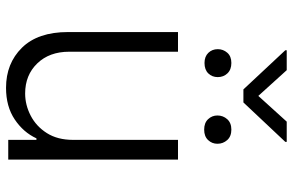

<svg xmlns="http://www.w3.org/2000/svg" viewBox="-182 -752 942 617"><g transform="rotate(90 288.5 -444.0)"><path d="M430 -208.5V-545.5H493.3V0H430V-90.6H425.1Q405.9 -48.7 364.3 -20.8Q322.8 7.1 262.8 7.1Q184.3 7.1 133.9 -44Q83.5 -95.2 83.5 -192.1V-545.5H146.7V-196Q146.7 -132.1 184.3 -93.2Q221.9 -54.3 280.9 -54.3Q317.8 -54.3 352.1 -72.1Q386.4 -89.8 408.2 -124.1Q430 -158.4 430 -208.5ZM206 -894.9 288.7 -803.6 371.4 -894.9H436.4V-890.3L309.7 -755.7H267.8L142 -890.3V-894.9ZM351.6 -672.2Q351.6 -690.3 363.5 -703.7Q375.4 -717 397 -717Q418.7 -717 430.6 -703.7Q442.5 -690.3 442.5 -672.2Q442.5 -654.8 430.6 -642.2Q418.7 -629.6 397 -629.6Q375.4 -629.6 363.5 -642.2Q351.6 -654.8 351.6 -672.2ZM138.5 -673.3Q138.5 -690.7 149.9 -703.8Q161.2 -717 182.9 -717Q204.5 -717 216.4 -704.2Q228.3 -691.4 228.3 -673.3Q228.3 -655.2 216.4 -642.9Q204.5 -630.7 182.9 -630.7Q162.3 -630.7 150.4 -642.9Q138.5 -655.2 138.5 -673.3Z"/></g></svg>

Font: Inter Zeller Light
Style: Regular
Weight: 300
Designer: Rasmus Andersson; Joe Bland
Foundry: zeller
Version: Version 3.015;git-dec3a8cb1